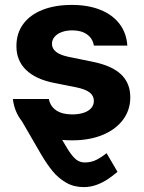

<svg xmlns="http://www.w3.org/2000/svg" viewBox="-20 -557 581 776"><path d="M192 -61.6Q232.8 12.8 252.8 44.5Q272.8 76.3 288 87.9Q303.2 99.6 322.6 99.6Q348.6 99.6 369.6 89Q390.6 78.4 410.7 62L454.9 137.5Q434.4 154.8 415 167.7Q395.5 180.7 370.6 190Q345.7 199.2 318.2 199.2Q278.4 199.2 247.1 181.1Q215.7 162.9 192.7 134.8Q169.7 106.8 146.2 66.9L59.3 -83L152.2 -138.1Q163.5 -117.4 174.1 -97.2Q184.7 -77.1 192 -61.6ZM272.6 -434.3Q249.2 -434.3 230.4 -427.7Q211.7 -421 200.9 -408.5Q190.1 -396 190.1 -380.2Q189.6 -361.6 205.9 -348Q222.3 -334.4 258.3 -327L354 -307.5Q431.3 -292 469 -256.6Q506.6 -221.2 506.6 -163.9Q506.6 -112.5 477.2 -73Q447.8 -33.6 394.9 -11.7Q341.9 10.2 271.5 10.2Q200.9 10.2 149.4 -9.9Q97.8 -30.1 68.1 -67.6Q38.3 -105.2 32 -156.9H177.4Q183.6 -126.6 207.7 -110.6Q231.9 -94.6 271.8 -94.6Q297.8 -94.6 317.6 -101Q337.5 -107.5 348.5 -119.9Q359.4 -132.4 359.4 -149.1Q359.4 -170.2 342 -183.5Q324.6 -196.7 287.5 -204.2L199.6 -221.7Q123.7 -236.6 84.8 -274.9Q45.9 -313.2 46.4 -371.5Q46.4 -422.5 73.8 -459.8Q101.2 -497.1 151.7 -517.1Q202.2 -537.1 270.4 -537.1Q336.8 -537.1 386.1 -517.1Q435.4 -497.1 463.4 -460Q491.4 -422.8 494.6 -372.7H359.5Q354.6 -401.8 331.6 -418Q308.6 -434.3 272.6 -434.3Z"/></svg>

Font: WEMIX Pretendard Variable
Style: Regular
Weight: 400
Designer: Base glyphs from Inter by Rasmus Andersson; Hangeul glyphs from Noto Sans CJK(Source Han Sans) by Jang Soo-young and Kan
Foundry: Kil Hyung-jin
Version: Version 1.000;Glyphs 3.2 (3208)